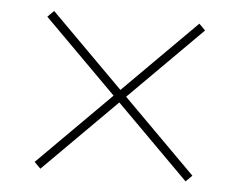

<svg xmlns="http://www.w3.org/2000/svg" viewBox="-39 -613 648 519"><g transform="rotate(5 285.0 -353.0)"><path d="M482 -567 499 -550 302 -353 499 -156 482 -139 285 -336 88 -139 71 -156 268 -353 71 -550 88 -567 285 -370Z"/></g></svg>

Font: Noto Sans Gujarati Thin
Style: Regular
Weight: 100
Designer: Jelle Bosma - Monotype Design Team, Universal Thirst
Foundry: Monotype Imaging Inc.
Version: Version 2.106; ttfautohint (v1.8.4.7-5d5b)